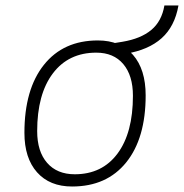

<svg xmlns="http://www.w3.org/2000/svg" viewBox="-20 -676 676 706"><path d="M245.1 9.8Q162.6 9.8 116.2 -42.5Q69.8 -94.7 69.8 -187.5Q69.8 -347.7 141.4 -437.5Q212.9 -527.3 339.8 -527.3Q422.9 -527.3 469.2 -474.1Q515.6 -420.9 515.6 -325.2Q515.6 -167.5 444.1 -78.9Q372.6 9.8 245.1 9.8ZM254.9 -35.2Q355.5 -35.2 412.1 -111.3Q468.8 -187.5 468.8 -323.7Q468.8 -398.4 433.3 -440.4Q397.9 -482.4 334 -482.4Q231.9 -482.4 174.3 -406Q116.7 -329.6 116.7 -193.8Q116.7 -119.1 153.3 -77.1Q189.9 -35.2 254.9 -35.2ZM412.1 -473.6 400.4 -517.6 430.7 -522.5Q497.6 -533.7 536.1 -565.7Q574.7 -597.7 584.5 -655.8H636.2Q622.6 -578.6 574.2 -535.4Q525.9 -492.2 442.4 -478.5Z"/></svg>

Font: Cascadia Code NF ExtraLight
Style: Italic
Weight: 200
Italic angle: -10°
Monospace: yes
Designer: Aaron Bell
Foundry: Saja Typeworks
Version: Version 2404.023; ttfautohint (v1.8.4)